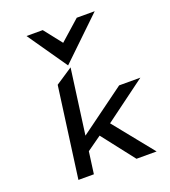

<svg xmlns="http://www.w3.org/2000/svg" viewBox="-162 -1039 1025 1156"><g transform="rotate(-20 350.5 -460.5)"><path d="M317.4 -669 579.5 -921H464.5L336.1 -807L246.5 -921H142.5ZM435.5 -255 701 -451H565L270.9 -236L327.3 -653L218.6 -581L140 0H239L258.1 -141L351 -207L512 0H641Z"/></g></svg>

Font: Charger
Style: ExBdIt
Weight: 400
Designer: Jasper
Foundry: Cannot Into Space Fonts
Version: Version 0.99